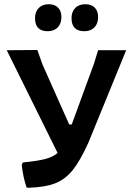

<svg xmlns="http://www.w3.org/2000/svg" viewBox="-20 -881 628 910"><path d="M211 -861Q239 -861 255 -845Q271 -829 271 -800Q271 -769 253.5 -751Q236 -733 206 -733Q146 -733 146 -795Q146 -825 163.5 -843Q181 -861 211 -861ZM385 -861Q413 -861 429 -845Q445 -829 445 -800Q445 -769 427.5 -751Q410 -733 380 -733Q319 -733 319 -795Q319 -825 336.5 -843Q354 -861 385 -861ZM83 -99 88 -111Q159 -118 195 -127.5Q231 -137 253 -156L12 -643L157 -644L182 -574L308 -291H320L426 -581L445 -643H578L399 -205Q359 -117 324 -74Q289 -31 242.5 -12.5Q196 6 116 9L106 8Q89 -43 83 -99Z"/></svg>

Font: Alegreya Sans
Style: Bold
Weight: 700
Designer: Juan Pablo del Peral
Foundry: Huerta Tipografica
Version: Version 2.007